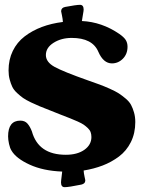

<svg xmlns="http://www.w3.org/2000/svg" viewBox="-20 -712 603 799"><path d="M112.8 -165Q139.6 -67.9 253.9 -67.9Q301.8 -67.9 331.1 -88.6Q360.4 -109.4 360.4 -141.6Q360.4 -152.8 357.2 -161.9Q354 -170.9 345.5 -179Q336.9 -187 328.6 -192.9Q320.3 -198.7 303 -206.5Q285.6 -214.4 272.2 -219.5Q258.8 -224.6 232.7 -234.9Q206.5 -245.1 187.5 -252.9Q160.2 -263.7 145 -269.8Q129.9 -275.9 108.6 -286.1Q87.4 -296.4 75.9 -304.4Q64.5 -312.5 51 -325Q37.6 -337.4 31.2 -350.6Q24.9 -363.8 20.3 -381.1Q15.6 -398.4 15.6 -418.9Q15.6 -463.9 33.2 -500Q50.8 -536.1 82.3 -560.3Q113.8 -584.5 153.8 -599.6Q193.8 -614.7 241.7 -620.6Q241.2 -632.3 237.8 -648.2Q234.4 -664.1 234.4 -665Q234.4 -679.7 251 -683.1Q297.4 -691.9 313 -691.9Q328.1 -691.9 328.1 -671.9Q328.1 -667.5 325 -650.4Q321.8 -633.3 320.8 -624.5Q403.8 -620.6 476.6 -570.8Q495.6 -557.6 503.2 -545.7Q510.7 -533.7 510.7 -517.6Q510.7 -487.3 491.5 -467.8Q472.2 -448.2 445.8 -448.2Q410.2 -448.2 389.2 -496.6Q364.7 -554.2 278.3 -554.2Q234.9 -554.2 202.9 -533.9Q170.9 -513.7 170.9 -482.9Q170.9 -453.6 207.3 -433.6Q243.7 -413.6 346.2 -377.4Q377.9 -366.2 395.3 -359.9Q412.6 -353.5 436.8 -342.8Q460.9 -332 474.1 -323.5Q487.3 -314.9 502.7 -302Q518.1 -289.1 525.4 -275.4Q532.7 -261.7 537.8 -243.7Q543 -225.6 543 -204.1Q543 -157.7 524.7 -120.8Q506.3 -84 474.9 -60.5Q443.4 -37.1 407 -23.2Q370.6 -9.3 328.1 -2.4Q328.6 8.8 331.8 22.9Q335 37.1 335 38.1Q335 52.7 318.4 56.2Q266.1 66.9 249 66.9Q233.9 66.9 233.9 46.9Q233.9 43.9 234.6 37.6Q235.4 31.2 236.6 21Q237.8 10.7 238.8 2Q159.7 -1 103.3 -26.9Q46.9 -52.7 27.8 -85.4Q21.5 -95.2 17.6 -112.8Q13.7 -130.4 13.7 -144.5Q13.7 -210 64.5 -210Q83.5 -210 94.2 -197.8Q105 -185.5 112.8 -165Z"/></svg>

Font: Cooper*
Style: Bold
Weight: 700
Designer: Owen Earl
Foundry: indestructible type*
Version: Version 0.001